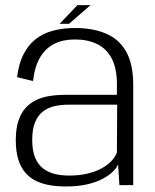

<svg xmlns="http://www.w3.org/2000/svg" viewBox="-20 -704 588 730"><path d="M230 5Q276.5 5 311.8 -3.2Q347 -11.5 371.5 -24.8Q396 -38 410.2 -52.5Q424.5 -67 429 -79.5L434 0H486.5V-381Q486.5 -460 459.8 -507.5Q433 -555 383.2 -576.2Q333.5 -597.5 264.5 -597.5Q219 -597.5 181 -587.2Q143 -577 114.8 -554.5Q86.5 -532 68.8 -496.5Q51 -461 45 -410.5L105.5 -396Q112 -452 133 -486.8Q154 -521.5 187.2 -537.8Q220.5 -554 265 -554Q313.5 -554 349.2 -536.5Q385 -519 404.8 -481.5Q424.5 -444 424.5 -383.5V-343.5H227Q197.5 -343.5 169.8 -339.2Q142 -335 118.5 -324Q95 -313 77.2 -293.5Q59.5 -274 49.8 -244Q40 -214 40 -171Q40 -127 50 -96.2Q60 -65.5 77.8 -45.8Q95.5 -26 119.5 -15Q143.5 -4 171.5 0.5Q199.5 5 230 5ZM243 -36.5Q215 -36.5 189.8 -42.2Q164.5 -48 144.8 -62.8Q125 -77.5 113.8 -104.2Q102.5 -131 102.5 -172.5Q102.5 -214 113.8 -240.2Q125 -266.5 144.5 -281Q164 -295.5 188.8 -300.8Q213.5 -306 240.5 -306H425.5L424.5 -124.5Q419 -108.5 404.5 -92.8Q390 -77 367 -64.2Q344 -51.5 312.8 -44Q281.5 -36.5 243 -36.5ZM206.5 -613.5H242.5L324 -684.5H274.5Z"/></svg>

Font: Anybody UltraCondensed Thin Light
Style: Regular
Weight: 300
Version: Version 1.111